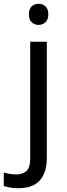

<svg xmlns="http://www.w3.org/2000/svg" viewBox="-75 -757 353 1017"><path d="M22 240Q-3 240 -22 236.5Q-41 233 -55 228V157Q-40 161 -24 164Q-8 167 11 167Q43 167 64 149.5Q85 132 85 83V-536H173V80Q173 130 157 166Q141 202 108 221Q75 240 22 240ZM78 -681Q78 -710 93 -723.5Q108 -737 130 -737Q150 -737 165.5 -723.5Q181 -710 181 -681Q181 -653 165.5 -639Q150 -625 130 -625Q108 -625 93 -639Q78 -653 78 -681Z"/></svg>

Font: hexbangla15
Style: Regular
Weight: 400
Designer: Jelle Bosma - Monotype Design Team
Foundry: Monotype Imaging Inc.
Version: Version 2.006